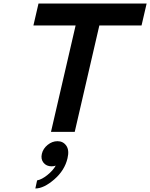

<svg xmlns="http://www.w3.org/2000/svg" viewBox="-20 -750 854 1092"><path d="M170 -605 199 -730H814L785 -605H545L405 0H270L410 -605ZM307 53Q339 53 357 78.5Q375 104 364 150Q348 219 288.5 270.5Q229 322 181 322L191 276Q218 271 250 245Q282 219 297 192Q286 196 274 196Q244 196 227.5 175.5Q211 155 218 125Q225 95 251 74Q277 53 307 53Z"/></svg>

Font: Miedinger
Style: Bold-Italic
Weight: 700
Italic angle: -13°
Version: Version 001.000